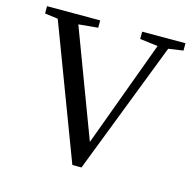

<svg xmlns="http://www.w3.org/2000/svg" viewBox="-101 -767 908 891"><g transform="rotate(15 353.5 -322.0)"><path d="M321.8 18.6 80.6 -619.6 17.6 -627.9V-663.1H272.9V-627.9L179.7 -619.1L372.6 -106L561 -617.2L474.6 -627.9V-663.1H682.6V-627.9L611.8 -617.7L365.7 18.6Z"/></g></svg>

Font: Elstob 8pt
Style: Regular
Weight: 400
Designer: Peter S. Baker
Version: Version 1.015